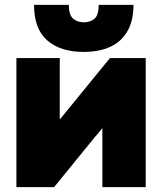

<svg xmlns="http://www.w3.org/2000/svg" viewBox="-20 -764 662 784"><path d="M47 0V-527H224V-276Q230 -283 235.5 -290Q241 -297 247 -304L429 -527H575V0H398V-241Q391 -232 383.5 -223Q376 -214 368 -205L201 0ZM321 -552Q227 -552 173 -599Q119 -646 119 -744H261Q261 -703 278.5 -688Q296 -673 322 -673Q350 -673 366.5 -688Q383 -703 383 -744H525Q525 -680 500.5 -637Q476 -594 430.5 -573Q385 -552 321 -552Z"/></svg>

Font: Onest Black
Style: Regular
Weight: 900
Designer: Dmitri Voloshin, Andrey Kudryavtsev
Foundry: Dmitri Voloshin, Andrey Kudryavtsev
Version: Version 1.000;gftools[0.9.33]